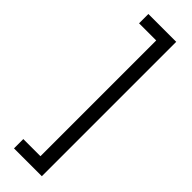

<svg xmlns="http://www.w3.org/2000/svg" viewBox="-325 -815 990 990"><g transform="rotate(45 170.0 -320.0)"><path d="M62 102H187V-742H62V-810H265V170H62Z"/></g></svg>

Font: Carrois Gothic
Style: Regular
Weight: 400
Designer: Ralph du Carrois
Foundry: Ralph du Carrois
Version: Version 1.001